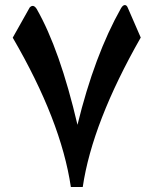

<svg xmlns="http://www.w3.org/2000/svg" viewBox="-20 -747 617 766"><path d="M30.8 -596.7 98.6 -717.3Q112.8 -731.9 126 -711.9Q218.8 -549.8 289.1 -249Q356.9 -526.4 462.9 -714.4Q470.2 -726.6 477.8 -726.8Q485.4 -727.1 489.7 -716.3L541.5 -597.2Q348.1 -257.8 310.1 -1H262.7Q223.6 -265.6 30.8 -596.7Z"/></svg>

Font: Parastoo FD
Style: Bold-FD
Weight: 700
Foundry: Saber Rastikerdar (saber.rastikerdar@gmail.com)
Version: Version 2.0.1